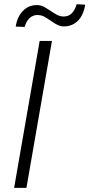

<svg xmlns="http://www.w3.org/2000/svg" viewBox="-20 -909 432 929"><path d="M351.1 -888.7C339.4 -849.1 318.4 -829.1 288.6 -829.1C276.4 -829.1 265.6 -832 255.4 -837.4C248 -841.8 240.2 -846.2 232.4 -851.6L216.3 -861.8C208.5 -867.2 200.7 -871.6 193.4 -876C183.1 -881.3 171.9 -884.3 159.7 -884.3C158.7 -884.3 157.7 -884.3 157.2 -884.3C131.3 -884.3 108.9 -875 90.8 -856C72.3 -836.9 60.5 -811.5 56.2 -780.3L99.6 -778.8C108.9 -815.4 131.8 -836.4 161.6 -836.4C171.4 -836.4 180.7 -834.5 189 -831.1C197.3 -827.1 209.5 -819.8 225.6 -808.6C241.7 -797.4 253.9 -790 262.2 -786.6C270.5 -783.2 279.3 -781.2 289.6 -781.2C343.8 -781.2 382.8 -821.3 392.1 -886.2ZM231.4 -710.9H171.9L48.3 0H107.9Z"/></svg>

Font: Roboto Light
Style: Italic
Weight: 300
Italic angle: -12°
Designer: Google
Version: Version 2.137; 2017